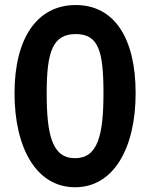

<svg xmlns="http://www.w3.org/2000/svg" viewBox="-20 -748 615 781"><path d="M39.1 -369.1C39.1 -144.5 128.9 13.7 285.2 13.7H285.6C441.9 13.7 531.7 -145 531.7 -369.1C531.7 -593.8 444.3 -727.5 288.1 -727.5C131.8 -727.5 39.1 -593.8 39.1 -369.1ZM169.9 -369.1C169.9 -540 195.3 -609.4 288.1 -609.4C380.9 -609.4 400.9 -540 400.9 -369.1C400.9 -198.2 377.9 -104.5 285.2 -104.5C192.4 -104.5 169.9 -198.2 169.9 -369.1Z"/></svg>

Font: Tuffy
Style: Bold
Weight: 700
Designer: Thatcher Ulrich, Karoly Barta, Michael Everson
Version: Version 001.270